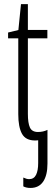

<svg xmlns="http://www.w3.org/2000/svg" viewBox="-20 -677 268 938"><path d="M128.9 241.2Q117.7 241.2 108.6 239Q99.6 236.8 93.8 233.4V190.4Q109.9 198.2 122.1 198.2Q145.5 198.2 156 177.5Q166.5 156.7 166.5 119.6V8.3Q163.1 8.8 159.2 9Q155.3 9.3 151.4 9.3Q105.5 9.3 87.4 -23.4Q69.3 -56.2 69.3 -119.1V-489.7H19.5V-518.1L69.8 -530.3L82.5 -656.7H116.2V-530.8H211.4V-489.7H116.2V-121.1Q116.2 -75.7 126.2 -54Q136.2 -32.2 165.5 -32.2Q190.9 -32.2 211.9 -42.5V122.1Q211.9 179.2 190.9 210.2Q169.9 241.2 128.9 241.2Z"/></svg>

Font: Open Sans Condensed Light
Style: Regular
Weight: 300
Width: 3
Designer: Monotype Design Team
Foundry: Monotype Imaging Inc.
Version: Version 3.003; ttfautohint (v1.8.4)